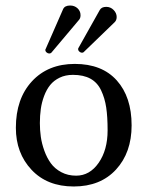

<svg xmlns="http://www.w3.org/2000/svg" viewBox="-20 -673 540 703"><path d="M407.2 -610.8Q407.2 -599.1 399.9 -591.8L286.1 -481.9Q284.2 -480 279.8 -480Q275.4 -480 270.8 -483.9Q266.1 -487.8 266.1 -493.2Q266.1 -496.1 267.1 -497.1L345.2 -636.2Q351.6 -647.9 369.1 -647.9Q384.8 -647.9 396 -636.5Q407.2 -625 407.2 -610.8ZM274.9 -617.2Q274.9 -607.4 270 -601.1L168 -480Q165 -477.1 160.2 -477.1Q155.3 -477.1 150.6 -481Q146 -484.9 146 -490.2Q146 -492.2 147 -493.2L210.9 -639.2Q216.8 -652.8 236.8 -652.8Q252.9 -652.8 263.9 -642.6Q274.9 -632.3 274.9 -617.2ZM38.1 -205.1Q38.1 -311.5 96.9 -375.2Q155.8 -439 253.9 -439Q353.5 -439 407.7 -378.4Q461.9 -317.9 461.9 -213.9Q461.9 -114.3 404.8 -52.2Q347.7 9.8 250 9.8Q152.8 9.8 95.5 -51.3Q38.1 -112.3 38.1 -205.1ZM247.1 -398.9Q219.7 -398.9 198.5 -388.7Q177.2 -378.4 163.8 -361.8Q150.4 -345.2 141.6 -321.8Q132.8 -298.3 129.4 -273.9Q126 -249.5 126 -222.2Q126 -196.8 129.4 -172.4Q132.8 -147.9 142.3 -121.3Q151.9 -94.7 166.3 -75Q180.7 -55.2 204.6 -42.5Q228.5 -29.8 258.8 -29.8Q308.6 -29.8 341.3 -76.9Q374 -124 374 -195.8Q374 -245.1 368.9 -279.3Q363.8 -313.5 350.3 -342Q336.9 -370.6 311.3 -384.8Q285.6 -398.9 247.1 -398.9Z"/></svg>

Font: Linux Biolinum G
Style: Regular
Weight: 400
Designer: Philipp H. Poll
Foundry: Philipp H. Poll
Version: Version 1.1.0 ; ttfautohint (v1.6)